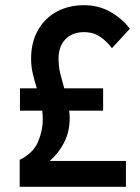

<svg xmlns="http://www.w3.org/2000/svg" viewBox="-20 -721 540 741"><path d="M56 0V-104Q108 -130 126.5 -173Q145 -216 145 -261Q145 -269 144.5 -277.5Q144 -286 143 -294H57V-380H122Q114 -407 107 -435Q100 -463 100 -495Q100 -558 126.5 -604.5Q153 -651 199 -676Q245 -701 305 -701Q360 -701 405.5 -675.5Q451 -650 481 -610L412 -535Q395 -559 368 -578Q341 -597 304 -597Q259 -597 232.5 -569.5Q206 -542 206 -495Q206 -463 213 -435.5Q220 -408 228 -380H378V-294H247Q249 -278 249 -265Q249 -213 227.5 -171Q206 -129 172 -100H466V0Z"/></svg>

Font: Radio Canada Condensed Medium
Style: Regular
Weight: 500
Width: 3
Designer: Charles Daoud, Etienne Aubert Bonn, Alexandre Saumier Demers, Jacques Le Bailly
Foundry: Radio-Canada
Version: Version 2.104; ttfautohint (v1.8.4.7-5d5b);gftools[0.9.28.de